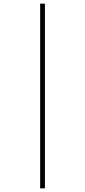

<svg xmlns="http://www.w3.org/2000/svg" viewBox="-20 -782 465 1047"><path d="M199 -762H225V245H199Z"/></svg>

Font: Noto Sans Myanmar Condensed Thin
Style: Regular
Weight: 100
Width: 3
Designer: Monotype Design Team
Foundry: Monotype Imaging Inc.
Version: Version 2.107; ttfautohint (v1.8.4.7-5d5b)